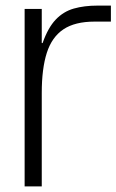

<svg xmlns="http://www.w3.org/2000/svg" viewBox="-20 -666 416 686"><path d="M68 0V-634H129.2V-512.2H132.2Q151.5 -567 179 -595.9Q206.5 -624.8 243.7 -635.4Q280.8 -646 328.8 -646H376.2V-588.8H317.8Q247.8 -588.8 206.6 -561.2Q165.3 -533.5 147.2 -477.1Q129.2 -420.7 129.2 -334V0Z"/></svg>

Font: Matangi Light
Style: Regular
Weight: 300
Designer: Prashant Pant
Foundry: The Graphic Ant
Version: Version 3.002